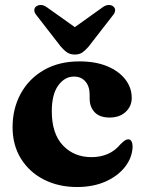

<svg xmlns="http://www.w3.org/2000/svg" viewBox="-20 -738 582 771"><path d="M509 -345Q509 -311.5 484.8 -288.8Q460.5 -266 420 -266Q380.5 -266 360.2 -287.2Q340 -308.5 340 -342V-357.5Q340 -391 323 -410.8Q306 -430.5 277 -430.5Q240 -430.5 214 -395Q188 -359.5 188 -291.5Q188 -201 232.8 -154Q277.5 -107 347 -107Q421.5 -107 464 -159Q476 -170.5 482.2 -174.5Q488.5 -178.5 495 -178.5Q504 -178.5 508.2 -170Q512.5 -161.5 512.5 -149Q511 -105.5 482.5 -68.5Q454 -31.5 404.2 -9.2Q354.5 13 289.5 13Q215 13 156.5 -16.8Q98 -46.5 64.2 -100.8Q30.5 -155 30.5 -227Q30.5 -302.5 63.5 -362.5Q96.5 -422.5 156.8 -457Q217 -491.5 299 -491.5Q364 -491.5 411 -471.8Q458 -452 483.5 -418.8Q509 -385.5 509 -345ZM335.5 -550.5Q322.5 -535.5 310.5 -527.2Q298.5 -519 280.5 -519Q262.5 -519 250 -527.2Q237.5 -535.5 224.5 -550.5L127.5 -675.5Q117.5 -687 117.8 -696.8Q118 -706.5 124.5 -711.5Q132.5 -718 144 -718Q155.5 -718 168 -709L280.5 -629L392.5 -709Q405 -718 416.8 -718Q428.5 -718 435.5 -711.5Q442 -706.5 442.2 -696.8Q442.5 -687 432.5 -675.5Z"/></svg>

Font: Fraunces 9pt S000
Style: Bold
Weight: 700
Version: Version 1.000; ttfautohint (v1.8.3)